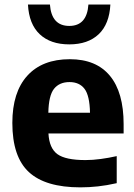

<svg xmlns="http://www.w3.org/2000/svg" viewBox="-20 -817 594 848"><path d="M335 10.5Q180.5 10.5 107.5 -57Q34.5 -124.5 34.5 -274Q34.5 -410 100.8 -482.8Q167 -555.5 288.5 -555.5Q405 -555.5 465.5 -482.2Q526 -409 526 -269V-227.5H194Q197.5 -162.5 233.5 -136.2Q269.5 -110 357.5 -110Q389.5 -110 424.8 -114.8Q460 -119.5 495.5 -127.5V-8Q451.5 2 412.5 6.2Q373.5 10.5 335 10.5ZM287 -454.5Q242.5 -454.5 218.8 -425Q195 -395.5 193.5 -319H377.5Q376 -395 353.2 -424.8Q330.5 -454.5 287 -454.5ZM286 -621Q203 -621 155.5 -665.8Q108 -710.5 103.5 -797H200.5Q207.5 -702.5 286 -702.5Q364 -702.5 370.5 -797H467.5Q463 -710.5 415.8 -665.8Q368.5 -621 286 -621Z"/></svg>

Font: Encode Sans
Style: Bold
Weight: 700
Designer: Multiple Designers
Foundry: Impallari Type
Version: Version 3.002; ttfautohint (v1.8.3) -l 8 -r 50 -G 200 -x 14 